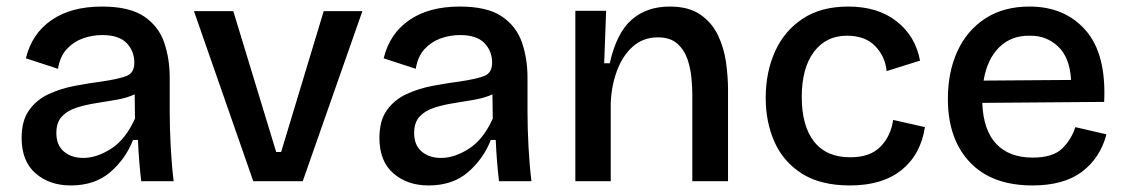

<svg xmlns="http://www.w3.org/2000/svg" viewBox="-20 -553 3437 586"><path d="M196 13Q131 13 88.5 -24Q46 -61 46 -132Q46 -185 69 -217Q92 -249 129 -266Q166 -283 208.5 -291Q251 -299 289 -304Q344 -312 367 -321.5Q390 -331 390 -362Q390 -397 366.5 -421.5Q343 -446 292 -446Q262 -446 233.5 -436Q205 -426 184 -403.5Q163 -381 157 -343L59 -375Q77 -450 137 -491.5Q197 -533 291 -533Q375 -533 419.5 -503Q464 -473 481 -423.5Q498 -374 498 -316V-212Q498 -162 501 -105.5Q504 -49 510 0H411Q404 -58 401 -126H386Q364 -69 317 -28Q270 13 196 13ZM234 -71Q275 -71 319 -99Q363 -127 392 -191L391 -265Q367 -254 335.5 -248.5Q304 -243 272 -238Q240 -233 212.5 -224Q185 -215 168.5 -197Q152 -179 152 -147Q152 -110 175 -90.5Q198 -71 234 -71Z M753 0 572 -519H692L823 -89H838L968 -519H1086L904 0Z M1288 13Q1223 13 1180.5 -24Q1138 -61 1138 -132Q1138 -185 1161 -217Q1184 -249 1221 -266Q1258 -283 1300.5 -291Q1343 -299 1381 -304Q1436 -312 1459 -321.5Q1482 -331 1482 -362Q1482 -397 1458.5 -421.5Q1435 -446 1384 -446Q1354 -446 1325.5 -436Q1297 -426 1276 -403.5Q1255 -381 1249 -343L1151 -375Q1169 -450 1229 -491.5Q1289 -533 1383 -533Q1467 -533 1511.5 -503Q1556 -473 1573 -423.5Q1590 -374 1590 -316V-212Q1590 -162 1593 -105.5Q1596 -49 1602 0H1503Q1496 -58 1493 -126H1478Q1456 -69 1409 -28Q1362 13 1288 13ZM1326 -71Q1367 -71 1411 -99Q1455 -127 1484 -191L1483 -265Q1459 -254 1427.5 -248.5Q1396 -243 1364 -238Q1332 -233 1304.5 -224Q1277 -215 1260.5 -197Q1244 -179 1244 -147Q1244 -110 1267 -90.5Q1290 -71 1326 -71Z M1736 0V-520H1830L1824 -360H1841Q1862 -453 1908 -493Q1954 -533 2024 -533Q2082 -533 2117.5 -508.5Q2153 -484 2171.5 -445Q2190 -406 2196 -362Q2202 -318 2202 -279V0H2093V-265Q2093 -284 2090.5 -313.5Q2088 -343 2078.5 -371.5Q2069 -400 2047.5 -419.5Q2026 -439 1988 -439Q1943 -439 1911.5 -411Q1880 -383 1863 -337Q1846 -291 1844 -238V0Z M2574 13Q2484 13 2427 -23.5Q2370 -60 2343.5 -120.5Q2317 -181 2317 -254Q2317 -333 2345.5 -396Q2374 -459 2430 -496Q2486 -533 2569 -533Q2659 -533 2716.5 -488Q2774 -443 2788 -368L2686 -336Q2682 -380 2651.5 -412Q2621 -444 2565 -444Q2501 -444 2464 -394.5Q2427 -345 2427 -257Q2427 -169 2464.5 -121Q2502 -73 2575 -73Q2636 -73 2667.5 -105.5Q2699 -138 2706 -187L2803 -165Q2790 -81 2731.5 -34Q2673 13 2574 13Z M3131 13Q3007 13 2940 -58Q2873 -129 2873 -251Q2873 -333 2902 -396.5Q2931 -460 2987 -496.5Q3043 -533 3122 -533Q3230 -533 3293.5 -460.5Q3357 -388 3350 -242L2978 -239Q2981 -156 3020.5 -114Q3060 -72 3132 -72Q3193 -72 3221.5 -99.5Q3250 -127 3262 -165L3357 -143Q3338 -71 3282.5 -29Q3227 13 3131 13ZM3123 -444Q3067 -445 3030 -409Q2993 -373 2982 -307L3249 -309Q3245 -378 3209 -411.5Q3173 -445 3123 -444Z"/></svg>

Font: Bricolage Grotesque 10pt Medium
Style: Regular
Weight: 500
Designer: Mathieu Triay
Foundry: Atelier Triay
Version: Version 1.000; ttfautohint (v1.8.4.7-5d5b);gftools[0.9.32]